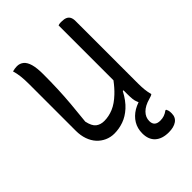

<svg xmlns="http://www.w3.org/2000/svg" viewBox="-273 -828 1195 1195"><g transform="rotate(-45 325.0 -230.0)"><path d="M577 4Q577 4 577 4Q577 4 577 4Q573 8 565 11Q557 14 546 17Q499 30 474 55.5Q449 81 449 114Q449 138 462 149.5Q475 161 500 161Q519 161 535 155.5Q551 150 567 138H573Q577 145 579 151.5Q581 158 581.5 164Q582 170 582 179Q582 214 556 232Q530 250 486 250Q428 250 396 221Q364 192 364 138Q364 94 384.5 60Q405 26 443 3Q462 -8 485 -16Q483 -21 481 -26Q475 -39 473 -58Q471 -77 471 -103V-135H465Q435 -78 398.5 -45Q362 -12 322 2Q282 16 241 16Q208 16 179 3Q150 -10 128.5 -33.5Q107 -57 95 -91Q83 -125 83 -166V-578Q83 -617 79.5 -647.5Q76 -678 68 -704Q79 -707 88 -708.5Q97 -710 108 -710Q133 -710 151.5 -695Q170 -680 179.5 -647Q189 -614 189 -558Q189 -489 186.5 -427.5Q184 -366 178.5 -303.5Q173 -241 165 -165Q175 -118 197 -101Q219 -84 252 -84Q292 -84 331.5 -100.5Q371 -117 412 -156Q441 -183 471 -223V-706Q476 -708 481 -709L491 -710Q496 -710 502 -710Q523 -710 537 -704Q551 -698 558 -685Q565 -672 565 -651V-100Q565 -72 567.5 -46.5Q570 -21 577 4Z"/></g></svg>

Font: Code D Ace
Style: Regular
Weight: 400
Version: Version 1.085; ttfautohint (v1.8.4.7-5d5b);Nerd Fonts 3.0.2